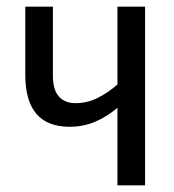

<svg xmlns="http://www.w3.org/2000/svg" viewBox="-20 -557 524 577"><path d="M139 -537V-329Q139 -287 157 -267Q175 -247 207 -247Q242 -247 273 -262.5Q304 -278 333 -303V-537H416V0H333V-233Q301 -206 265.5 -191Q230 -176 189 -176Q56 -176 56 -332V-537Z"/></svg>

Font: Avrile Sans Condensed
Style: Regular
Weight: 400
Width: 3
Designer: Monotype Design Team
Foundry: Monotype Imaging Inc.
Version: Version 2.001;September 10, 2019;FontCreator 11.5.0.2425 64-